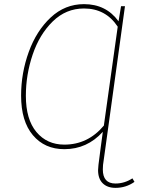

<svg xmlns="http://www.w3.org/2000/svg" viewBox="-20 -711 693 928"><path d="M630 168Q589 197 538 197Q499 197 476.5 175Q454 153 454 111Q454 103 456 85L467 0L477 -74Q401 10 291 10Q196 10 139 -57.5Q82 -125 82 -249Q82 -358 119 -460Q156 -562 225 -626.5Q294 -691 386 -691Q493 -691 553 -608L565 -681H584L490 0L478 86Q477 94 477 108Q477 176 538 176Q582 176 620 151ZM482 -104 549 -582Q491 -670 386 -670Q299 -670 235 -607.5Q171 -545 138 -447.5Q105 -350 105 -248Q105 -134 156 -73Q207 -12 291 -12Q405 -12 482 -104Z"/></svg>

Font: Fira Sans Thin
Style: Italic
Weight: 250
Italic angle: -8°
Designer: Carrois Corporate & Edenspiekermann AG
Foundry: Carrois Corporate GbR & Edenspiekermann AG
Version: Version 4.203